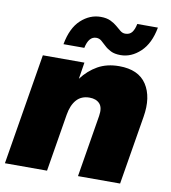

<svg xmlns="http://www.w3.org/2000/svg" viewBox="-82 -805 783 877"><g transform="rotate(10 309.5 -367.0)"><path d="M238.8 -267.1 194.8 0H-0.5L84.5 -515.6H277.3L265.1 -438.5Q296.4 -480 338.4 -503.7Q380.4 -527.3 437 -527.3Q526.9 -527.3 564.5 -469.7Q602.1 -412.1 586.4 -318.8L533.7 0H338.4L385.7 -287.6Q392.1 -326.7 375.7 -344.5Q359.4 -362.3 328.6 -362.3Q290.5 -362.3 268.3 -337.2Q246.1 -312 238.8 -267.1ZM433.6 -578.1Q405.8 -578.1 388.2 -586.9Q370.6 -595.7 358.4 -607.4Q346.2 -619.1 335.7 -627.9Q325.2 -636.7 311.5 -636.7Q276.4 -636.7 265.1 -582H168.5Q182.6 -659.2 223.6 -696.8Q264.6 -734.4 314.9 -734.4Q342.3 -734.4 360.4 -725.8Q378.4 -717.3 391.1 -706.3Q403.8 -695.3 414.3 -686.8Q424.8 -678.2 437.5 -678.2Q458 -678.2 468.8 -692.1Q479.5 -706.1 484.4 -731.4H580.1Q566.4 -656.2 524.9 -617.2Q483.4 -578.1 433.6 -578.1Z"/></g></svg>

Font: Inter Display Black
Style: Italic
Weight: 900
Italic angle: -9.39999°
Designer: Rasmus Andersson
Foundry: rsms
Version: Version 4.000;git-a52131595